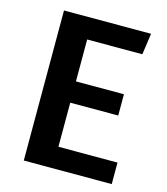

<svg xmlns="http://www.w3.org/2000/svg" viewBox="-105 -773 743 854"><g transform="rotate(15 266.5 -345.5)"><path d="M217 -593V-400H438V-302H217V-99H489V0H84V-691H485L471 -593Z"/></g></svg>

Font: Qnwhxotralxmqkhsjrfbfhwcoqn
Style: Regular
Weight: 500
Designer: Carrois Corporate & Edenspiekermann
Foundry: Carrois Corporate GbR & Edenspiekermann AG
Version: Version 2.001